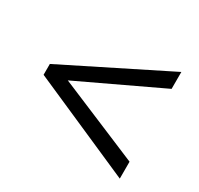

<svg xmlns="http://www.w3.org/2000/svg" viewBox="-112 -745 796 767"><g transform="rotate(30 286.0 -362.0)"><path d="M521 -116 50 -323V-373L521 -608V-530L145 -352L521 -194Z"/></g></svg>

Font: Noto Sans Tamil
Style: Regular
Weight: 400
Designer: Jelle Bosma - Monotype Design Team
Foundry: Monotype Imaging Inc.
Version: Version 2.003